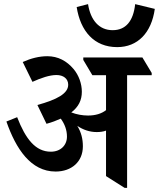

<svg xmlns="http://www.w3.org/2000/svg" viewBox="-20 -902 769 929"><path d="M547 -674C646 -674 713 -743 729 -859L634 -882C625 -799 588 -756 525 -756C459 -756 418 -805 406 -882L351 -868C369 -752 435 -674 547 -674ZM249 -72C326 -72 381 -119 381 -194C381 -230 373 -262 354 -293C382 -274 414 -263 448 -263C464 -263 480 -265 493 -270V-50L583 7H595V-538H714V-549L669 -624H383V-612L427 -538H493V-369C471 -352 442 -343 406 -343C379 -343 351 -348 325 -358C360 -385 376 -417 376 -458C376 -496 362 -537 336 -568C303 -607 261 -630 209 -630C170 -630 130 -620 90 -602L137 -506C179 -525 220 -539 253 -539C287 -539 310 -521 310 -492C310 -449 255 -420 161 -394L205 -303C231 -310 254 -319 274 -328C293 -302 304 -273 304 -241C304 -199 273 -168 226 -168C152 -168 104 -229 63 -335L11 -314C57 -182 129 -72 249 -72Z"/></svg>

Font: Noto Serif Devanagari SemiCondensed SemiBold
Style: Regular
Weight: 600
Width: 4
Designer: Universal Thirst, Indian Type Foundry and the Monotype Design Team
Foundry: Monotype Imaging Inc.
Version: Version 2.004